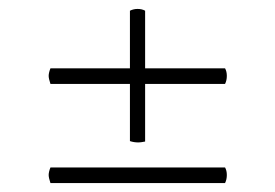

<svg xmlns="http://www.w3.org/2000/svg" viewBox="-20 -531 617 430"><path d="M93 -343Q89 -355 89 -361Q89 -368 93 -378H271V-507Q279 -511 288 -511Q298 -511 305 -507V-378H484Q488 -371 488 -361Q488 -351 484 -343H305V-214Q295 -212 290 -212Q280 -212 271 -215V-343ZM484 -156Q488 -149 488 -139Q488 -129 484 -121H93Q89 -133 89 -139Q89 -146 93 -156Z"/></svg>

Font: Arima Madurai ExtraLight
Style: Regular
Weight: 275
Designer: Joana Correia and Natanael Gama
Foundry: NDISCOVER
Version: Version 1.019